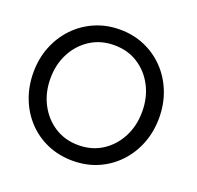

<svg xmlns="http://www.w3.org/2000/svg" viewBox="-121 -800 964 941"><g transform="rotate(20 361.0 -330.0)"><path d="M111 -330.5Q111 -257 141.8 -198Q172.5 -139 226.5 -104.2Q280.5 -69.5 350.5 -69.5Q421 -69.5 474.8 -104.2Q528.5 -139 559 -198Q589.5 -257 589.5 -330.5Q589.5 -404 559 -462.8Q528.5 -521.5 474.8 -556Q421 -590.5 350.5 -590.5Q280.5 -590.5 226.5 -556Q172.5 -521.5 141.8 -462.8Q111 -404 111 -330.5ZM22.5 -330.5Q22.5 -402.5 47.2 -464.8Q72 -527 116.5 -573.5Q161 -620 220.8 -646Q280.5 -672 350.5 -672Q421 -672 480.8 -646Q540.5 -620 584.8 -573.5Q629 -527 653.5 -464.8Q678 -402.5 678 -330.5Q678 -258 653.8 -195.8Q629.5 -133.5 585.2 -86.8Q541 -40 481.5 -14Q422 12 350.5 12Q279 12 218.8 -14Q158.5 -40 114.5 -86.8Q70.5 -133.5 46.5 -195.8Q22.5 -258 22.5 -330.5Z"/></g></svg>

Font: League Spartan Thin
Style: Regular
Weight: 400
Version: Version 2.002